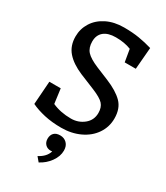

<svg xmlns="http://www.w3.org/2000/svg" viewBox="-239 -830 1039 1199"><g transform="rotate(30 280.5 -230.5)"><path d="M41 -35 53 -202H135L149 -97Q209 -70 284 -70Q337 -70 376.5 -102Q416 -134 416 -186Q416 -226 395 -249.5Q374 -273 313 -298L203 -343Q130 -374 91.5 -418Q53 -462 53 -529Q53 -584 82 -630Q111 -676 164.5 -702.5Q218 -729 289 -729Q350 -729 398 -721Q446 -713 493 -699L480 -542H400L385 -631Q338 -650 275 -650Q219 -650 189 -625Q159 -600 159 -554Q159 -509 183 -482.5Q207 -456 269 -430L359 -393Q439 -360 479.5 -319Q520 -278 520 -206Q520 -145 486.5 -95.5Q453 -46 393.5 -18Q334 10 260 10Q193 10 137.5 -2.5Q82 -15 41 -35ZM347 125Q347 167 318.5 206.5Q290 246 247 268L221 237Q273 210 286 166Q282 167 275 167Q251 167 236 151.5Q221 136 221 111Q221 85 236 69.5Q251 54 280 54Q309 54 328 73Q347 92 347 125Z"/></g></svg>

Font: Enriqueta Medium
Style: Regular
Weight: 500
Designer: Viviana Monsalve, Gustavo Ibarra
Foundry: 72Puntos
Version: Version 2.000